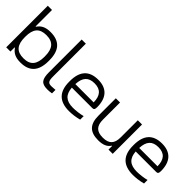

<svg xmlns="http://www.w3.org/2000/svg" viewBox="80 -1508 2315 2315"><g transform="rotate(45 1237.5 -350.5)"><path d="M536 -243V-257C536 -424 462 -509 306 -509C218 -509 170 -481 135 -429H129V-709H57V0H129V-71H135C170 -19 218 9 306 9C462 9 536 -76 536 -243ZM129 -246V-254C129 -385 179 -447 296 -447C413 -447 464 -385 464 -254V-246C464 -115 413 -53 296 -53C179 -53 129 -115 129 -246Z M774 -53C720 -53 705 -71 705 -154V-710H634V-154C634 -33 664 9 766 9C791 9 816 7 840 2V-57C819 -55 791 -53 774 -53Z M1343 -265C1343 -422 1268 -509 1118 -509C963 -509 887 -422 887 -256V-244C887 -77 967 9 1135 9C1188 9 1249 1 1304 -14V-74C1257 -61 1189 -53 1140 -53C1024 -53 968 -104 960 -216H1308C1336 -216 1343 -229 1343 -265ZM960 -276C965 -392 1014 -447 1118 -447C1223 -447 1271 -388 1272 -276Z M1873 0V-500H1801V-209C1801 -100 1754 -53 1649 -53C1545 -53 1498 -100 1498 -209V-500H1426V-205C1426 -57 1491 9 1633 9C1714 9 1766 -14 1796 -62H1801V0Z M2432 -265C2432 -422 2357 -509 2207 -509C2052 -509 1976 -422 1976 -256V-244C1976 -77 2056 9 2224 9C2277 9 2338 1 2393 -14V-74C2346 -61 2278 -53 2229 -53C2113 -53 2057 -104 2049 -216H2397C2425 -216 2432 -229 2432 -265ZM2049 -276C2054 -392 2103 -447 2207 -447C2312 -447 2360 -388 2361 -276Z"/></g></svg>

Font: LT Wave Alt Light
Style: Regular
Weight: 300
Designer: Daniel Lyons
Version: Version 2.5 (Glyphs App)